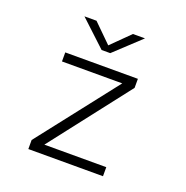

<svg xmlns="http://www.w3.org/2000/svg" viewBox="-125 -812 900 928"><g transform="rotate(20 325.0 -348.0)"><path d="M118.5 0V-46.5L436.5 -453.5H126.5V-500H500V-453.5L184 -46.5H502.5V0ZM154 -695.5H216L310 -603L403.5 -695.5H465.5L332 -571H287.5Z"/></g></svg>

Font: Trispace ExtraLight
Style: Regular
Weight: 200
Designer: Tyler Finck
Foundry: Etcetera Type Company
Version: Version 1.210; ttfautohint (v1.8.3)